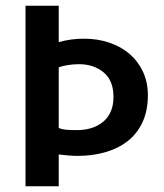

<svg xmlns="http://www.w3.org/2000/svg" viewBox="-20 -650 574 670"><path d="M69 -630H185V-503Q227 -515 273 -515Q321 -515 362 -501Q403 -487 432.5 -461.5Q462 -436 479 -399.5Q496 -363 496 -318Q496 -264 477.5 -224Q459 -184 426 -158Q393 -132 348 -119Q303 -106 251 -106Q237 -106 218 -107.5Q199 -109 185 -111V0H69ZM185 -203Q199 -198 213.5 -197Q228 -196 248 -196Q306 -196 341 -226Q376 -256 376 -312Q376 -369 341.5 -397.5Q307 -426 256 -426Q236 -426 217 -423Q198 -420 185 -415Z"/></svg>

Font: Mukta Mahee SemiBold
Style: Regular
Weight: 600
Designer: Shuchita Grover, Noopur Datye, Girish Dalvi, Yashodeep Gholap
Foundry: Ek Type
Version: Version 2.538;PS 1.000;hotconv 16.6.51;makeotf.lib2.5.65220;